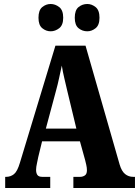

<svg xmlns="http://www.w3.org/2000/svg" viewBox="-20 -943 697 963"><path d="M6 0V-56H11Q33 -56 50 -69.5Q67 -83 80 -127L258 -714H409L580 -118Q590 -84 607.5 -70Q625 -56 648 -56H657V0H348V-56H382Q395 -56 405.5 -63Q416 -70 416 -89Q416 -102 412.5 -117Q409 -132 407 -140L381 -234H191L172 -156Q170 -144 165.5 -124.5Q161 -105 161 -91Q161 -75 167.5 -65.5Q174 -56 192 -56H232V0ZM210 -298H363L317 -489Q310 -520 302.5 -551Q295 -582 290 -614Q283 -583 276.5 -552Q270 -521 262 -492ZM418 -786Q393 -786 374 -801.5Q355 -817 355 -854Q355 -892 374 -907.5Q393 -923 418 -923Q440 -923 459.5 -907.5Q479 -892 479 -854Q479 -817 459.5 -801.5Q440 -786 418 -786ZM234 -786Q211 -786 192 -801.5Q173 -817 173 -854Q173 -892 192 -907.5Q211 -923 234 -923Q257 -923 277 -907.5Q297 -892 297 -854Q297 -817 277 -801.5Q257 -786 234 -786Z"/></svg>

Font: Noto Serif Lao ExtraCondensed Black
Style: Regular
Weight: 900
Width: 2
Designer: Monotype Design Team
Foundry: Monotype Imaging Inc.
Version: Version 2.003; ttfautohint (v1.8.4.7-5d5b)